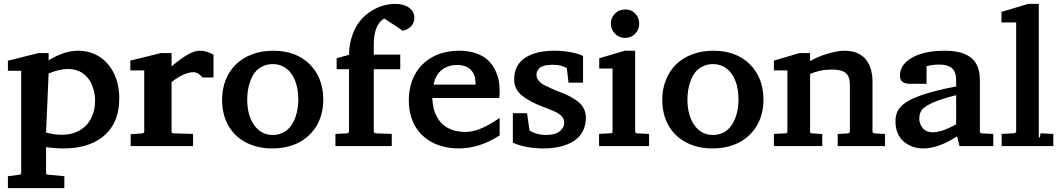

<svg xmlns="http://www.w3.org/2000/svg" viewBox="-20 -757 5505 995"><path d="M472.7 -233.4Q473.1 -247.6 471.2 -262Q469.2 -276.4 464.6 -293Q460 -309.6 453.1 -324.5Q446.3 -339.4 434.8 -353.3Q423.3 -367.2 409.2 -377.2Q395 -387.2 375 -393.3Q355 -399.4 331.5 -399.4Q309.6 -399.4 284.7 -393.6Q259.8 -387.7 231.9 -376L218.8 -69.8Q239.7 -64.5 259.8 -61.5Q279.8 -58.6 299.3 -58.6Q329.1 -58.6 354.2 -65.4Q379.4 -72.3 398.2 -84.5Q417 -96.7 431.4 -113Q445.8 -129.4 454.8 -149.2Q463.9 -168.9 468.3 -189.9Q472.7 -210.9 472.7 -233.4ZM231.9 -444.3Q312 -494.1 385.7 -494.1Q424.3 -494.1 458 -481.7Q491.7 -469.2 517.3 -446.8Q543 -424.3 561.3 -393.8Q579.6 -363.3 588.9 -325.9Q598.1 -288.6 598.1 -247.6Q598.1 -112.8 507.8 -44.4Q432.6 12.2 308.6 12.2Q265.1 12.2 218.8 5.4V139.6Q218.8 143.6 221.2 145.8Q223.6 147.9 231.4 148.4L313.5 156.2V217.8H21V156.2L79.6 148.4Q83.5 147.9 85.7 147Q87.9 146 88.9 144.3Q89.8 142.6 89.8 139.6V-390.1H21V-442.4L178.7 -481.9H231.9Z M1013.2 -494.1Q1047.9 -494.1 1079.6 -477.5L1086.4 -474.1V-355.5H1029.8L1025.9 -359.4Q1016.1 -370.6 1005.1 -376.7Q994.1 -382.8 981.4 -382.8Q971.2 -382.8 959.2 -379.9Q947.3 -377 933.1 -371.1Q918.9 -365.2 902.6 -355.2Q886.2 -345.2 869.1 -332V-75.2Q869.1 -73.2 869.4 -72.3Q869.6 -71.3 870.4 -70.1Q871.1 -68.8 872.3 -68.1Q873.5 -67.4 876 -66.9Q878.4 -66.4 881.8 -65.9L980.5 -63V0H657.2V-61.5L717.3 -65.9Q727.5 -67.4 727.5 -75.2V-392.1H655.3V-442.9L814 -481.9H869.1V-412.6L875 -418Q965.8 -494.1 1013.2 -494.1Z M1261.2 -241.2Q1261.2 -158.7 1297.4 -108.2Q1333.5 -57.6 1393.1 -57.6Q1415 -57.6 1433.8 -64.2Q1452.6 -70.8 1466.1 -81.8Q1479.5 -92.8 1490 -107.9Q1500.5 -123 1507.1 -139.4Q1513.7 -155.8 1518.1 -174.1Q1522.5 -192.4 1524.2 -208.7Q1525.9 -225.1 1525.9 -241.2Q1525.9 -296.9 1509.5 -338.6Q1493.2 -380.4 1463.4 -402.6Q1433.6 -424.8 1394 -424.8Q1363.8 -424.8 1339.6 -412.6Q1315.4 -400.4 1301 -381.6Q1286.6 -362.8 1277.3 -337.4Q1268.1 -312 1264.6 -288.6Q1261.2 -265.1 1261.2 -241.2ZM1130.9 -240.2Q1130.9 -295.4 1149.4 -342.3Q1168 -389.2 1201.7 -422.6Q1235.4 -456.1 1285.2 -475.1Q1335 -494.1 1395 -494.1Q1514.2 -494.1 1584.7 -424.1Q1655.3 -354 1655.3 -240.2Q1655.3 -196.3 1643.6 -157.5Q1631.8 -118.7 1609.1 -87.6Q1586.4 -56.6 1554.7 -34.2Q1522.9 -11.7 1481.4 0.2Q1439.9 12.2 1392.1 12.2Q1313 12.2 1253.4 -19.5Q1193.8 -51.3 1162.4 -108.2Q1130.9 -165 1130.9 -240.2Z M1788.6 -473.1Q1789.6 -528.8 1805.9 -574.7Q1822.3 -620.6 1846.9 -649.9Q1871.6 -679.2 1903.6 -699.5Q1935.5 -719.7 1967 -728.3Q1998.5 -736.8 2029.3 -736.8Q2073.2 -736.8 2100.3 -716.8Q2127.4 -696.8 2127.4 -664.6Q2127.4 -649.9 2121.6 -637.5Q2115.7 -625 2106.7 -617.2Q2097.7 -609.4 2088.6 -604.7Q2079.6 -600.1 2070.8 -598.6L2064.5 -597.7L2060.1 -602.1Q2060.1 -602.5 2057.9 -604Q2055.7 -605.5 2054.2 -606.9L1972.7 -660.2L1971.2 -661.1Q1942.4 -644 1929.7 -609.4Q1917 -574.7 1917 -525.9V-474.1H2054.2V-398.4H1917V-75.2Q1917 -67.9 1928.7 -65.9L2010.3 -63V0H1718.3V-63L1778.3 -65.9Q1782.7 -66.9 1785.2 -68.8Q1787.6 -70.8 1788.1 -72.3Q1788.6 -73.7 1788.6 -75.2V-398.4H1724.6V-455.1Z M2220.2 -249Q2221.2 -222.7 2226.3 -199.2Q2231.4 -175.8 2244.1 -152.1Q2256.8 -128.4 2275.6 -111.3Q2294.4 -94.2 2324.5 -83.7Q2354.5 -73.2 2393.1 -73.2Q2459.5 -73.2 2550.3 -133.3L2569.3 -145.5V-55.2L2563.5 -51.8Q2462.4 12.2 2357.4 12.2Q2313 12.2 2273.4 1.7Q2233.9 -8.8 2201.9 -29.5Q2169.9 -50.3 2147 -79.8Q2124 -109.4 2111.3 -149.2Q2098.6 -189 2098.6 -235.8Q2098.6 -312 2129.9 -370.1Q2161.1 -428.2 2220.7 -461.2Q2280.3 -494.1 2360.8 -494.1Q2408.7 -494.1 2446.3 -481Q2483.9 -467.8 2506.6 -447Q2529.3 -426.3 2543.9 -398.2Q2558.6 -370.1 2564 -343.3Q2569.3 -316.4 2569.3 -287.6V-274.9Q2569.3 -269 2568.4 -259.8L2566.9 -249ZM2444.3 -327.1Q2444.3 -336.4 2443.1 -345.2Q2441.9 -354 2438.7 -363.5Q2435.5 -373 2430.9 -381.1Q2426.3 -389.2 2418.7 -396.5Q2411.1 -403.8 2401.6 -408.9Q2392.1 -414.1 2378.7 -417.2Q2365.2 -420.4 2349.1 -420.4Q2328.6 -420.4 2310.8 -415.5Q2293 -410.6 2278.8 -401.6Q2264.6 -392.6 2254.2 -379.9Q2243.7 -367.2 2236.8 -351.6Q2230 -335.9 2227.1 -318.4H2444.3Z M2854 -494.1Q2896.5 -494.1 2935.8 -486.8Q2975.1 -479.5 2994.6 -470.2L3001.5 -466.8V-328.6H2926.3L2917.5 -403.8Q2890.1 -421.4 2843.8 -421.4Q2818.4 -421.4 2800.5 -416.5Q2782.7 -411.6 2774.7 -403.1Q2766.6 -394.5 2763.4 -386.7Q2760.3 -378.9 2760.3 -369.6Q2760.3 -353 2771.2 -339.4Q2782.2 -325.7 2800.3 -316.2Q2818.4 -306.6 2841.3 -296.4Q2864.3 -286.1 2888.2 -277.6Q2912.1 -269 2935.1 -256.3Q2958 -243.7 2976.1 -229.7Q2994.1 -215.8 3005.1 -194.8Q3016.1 -173.8 3016.1 -148.4Q3016.1 -106.9 2999.5 -75.7Q2982.9 -44.4 2952.9 -25.6Q2922.9 -6.8 2883.3 2.7Q2843.8 12.2 2795.4 12.2Q2710.4 12.2 2645.5 -14.2L2637.7 -17.1V-170.4H2711.4L2724.1 -80.6Q2736.8 -72.8 2751 -67.6Q2765.1 -62.5 2780 -60.1Q2794.9 -57.6 2811 -57.6Q2857.4 -57.6 2880.6 -76.7Q2903.8 -95.7 2903.8 -119.6Q2903.8 -134.8 2897 -146.2Q2890.1 -157.7 2873.5 -168.7Q2856.9 -179.7 2827.6 -190.4L2765.6 -214.8Q2697.8 -245.6 2671.1 -274.9Q2644.5 -304.2 2644.5 -345.2Q2644.5 -383.3 2659.7 -412.1Q2674.8 -440.9 2703.1 -458.7Q2731.4 -476.6 2769 -485.4Q2806.6 -494.1 2854 -494.1Z M3084.5 0V-63L3144.5 -66.4Q3150.9 -66.9 3152.6 -68.8Q3154.3 -70.8 3154.3 -75.7V-401.9H3085.4V-455.1L3217.8 -494.1H3271.5V-75.7Q3271.5 -74.2 3271.7 -73.2Q3272 -72.3 3272.7 -71Q3273.4 -69.8 3274.4 -68.8Q3275.4 -67.9 3277.3 -67.1Q3279.3 -66.4 3281.7 -65.9L3343.8 -63V0ZM3145.5 -634.8Q3145.5 -664.1 3166.5 -686Q3187.5 -708 3219.7 -708Q3252 -708 3272.2 -686.5Q3292.5 -665 3292.5 -634.8Q3292.5 -602.5 3271 -581.5Q3249.5 -560.5 3219.7 -560.5Q3188 -560.5 3166.7 -582.8Q3145.5 -605 3145.5 -634.8Z M3542.5 -241.2Q3542.5 -158.7 3578.6 -108.2Q3614.7 -57.6 3674.3 -57.6Q3696.3 -57.6 3715.1 -64.2Q3733.9 -70.8 3747.3 -81.8Q3760.7 -92.8 3771.2 -107.9Q3781.7 -123 3788.3 -139.4Q3794.9 -155.8 3799.3 -174.1Q3803.7 -192.4 3805.4 -208.7Q3807.1 -225.1 3807.1 -241.2Q3807.1 -296.9 3790.8 -338.6Q3774.4 -380.4 3744.6 -402.6Q3714.8 -424.8 3675.3 -424.8Q3645 -424.8 3620.8 -412.6Q3596.7 -400.4 3582.3 -381.6Q3567.9 -362.8 3558.6 -337.4Q3549.3 -312 3545.9 -288.6Q3542.5 -265.1 3542.5 -241.2ZM3412.1 -240.2Q3412.1 -295.4 3430.7 -342.3Q3449.2 -389.2 3482.9 -422.6Q3516.6 -456.1 3566.4 -475.1Q3616.2 -494.1 3676.3 -494.1Q3795.4 -494.1 3866 -424.1Q3936.5 -354 3936.5 -240.2Q3936.5 -196.3 3924.8 -157.5Q3913.1 -118.7 3890.4 -87.6Q3867.7 -56.6 3835.9 -34.2Q3804.2 -11.7 3762.7 0.2Q3721.2 12.2 3673.3 12.2Q3594.2 12.2 3534.7 -19.5Q3475.1 -51.3 3443.6 -108.2Q3412.1 -165 3412.1 -240.2Z M4384.3 -317.9Q4384.3 -327.1 4383.3 -335Q4382.3 -342.8 4380.4 -350.3Q4378.4 -357.9 4375 -363.8Q4371.6 -369.6 4366.5 -375Q4361.3 -380.4 4354.2 -384.3Q4347.2 -388.2 4337.9 -390.9Q4328.6 -393.6 4316.9 -395Q4305.2 -396.5 4291 -396.5Q4258.8 -396.5 4231.7 -390.9Q4204.6 -385.3 4178.2 -374V-75.2Q4178.2 -70.8 4179.9 -68.8Q4181.6 -66.9 4188 -65.9L4241.2 -62.5V0H3990.7V-63L4050.8 -66.4Q4054.2 -66.4 4056.2 -67.1Q4058.1 -67.9 4059.1 -69.1Q4060.1 -70.3 4060.3 -71.8Q4060.5 -73.2 4060.5 -75.2V-392.1H3990.7V-442.9L4123 -481.9H4178.2V-440.4L4202.6 -453.6Q4243.7 -472.7 4285.9 -483.4Q4328.1 -494.1 4355.5 -494.1Q4376.5 -494.1 4394.8 -490.5Q4413.1 -486.8 4427 -480Q4440.9 -473.1 4452.1 -464.1Q4463.4 -455.1 4471.4 -443.4Q4479.5 -431.6 4485.4 -419.2Q4491.2 -406.7 4494.6 -392.6Q4498 -378.4 4499.8 -364.7Q4501.5 -351.1 4501.5 -336.4V-75.7Q4501.5 -67.4 4511.7 -65.9L4566.4 -62.5V0H4321.3V-62.5L4374 -65.9Q4377 -66.4 4378.9 -67.4Q4380.9 -68.4 4381.8 -69.3Q4382.8 -70.3 4383.5 -71.8Q4384.3 -73.2 4384.3 -74Q4384.3 -74.7 4384.3 -75.2Z M4744.1 -142.1Q4744.1 -113.8 4762.5 -92.5Q4780.8 -71.3 4813.5 -71.3Q4826.2 -71.3 4841.6 -74.7Q4856.9 -78.1 4869.9 -82.5Q4882.8 -86.9 4896.7 -93.3Q4910.6 -99.6 4918.9 -104Q4927.2 -108.4 4935.1 -113.3V-263.7Q4855.5 -244.1 4812.5 -224.4Q4769.5 -204.6 4756.8 -186.8Q4744.1 -168.9 4744.1 -142.1ZM4643.6 -363.8Q4643.6 -422.9 4707 -458.5Q4770.5 -494.1 4876 -494.1Q4939 -494.1 4979.2 -477.3Q5019.5 -460.4 5038.8 -426.8Q5058.1 -393.1 5058.1 -340.8V-75.7Q5058.1 -71.8 5060.3 -69.3Q5062.5 -66.9 5068.4 -65.9L5127.4 -63V0H4952.6L4939.9 -50.3Q4842.3 12.2 4765.1 12.2Q4736.8 12.2 4711.4 3.7Q4686 -4.9 4665.5 -21.5Q4645 -38.1 4632.8 -65.4Q4620.6 -92.8 4620.6 -127.4Q4620.6 -142.6 4622.8 -154.5Q4625 -166.5 4630.9 -179.4Q4636.7 -192.4 4647.2 -203.4Q4657.7 -214.4 4674.1 -225.8Q4690.4 -237.3 4714.1 -247.8Q4737.8 -258.3 4769.3 -268.6Q4800.8 -278.8 4842.3 -289.1Q4883.8 -299.3 4935.1 -309.1V-340.3Q4935.1 -359.9 4930.9 -374.3Q4926.8 -388.7 4919.2 -397.7Q4911.6 -406.7 4899.9 -412.4Q4888.2 -418 4875.2 -420.2Q4862.3 -422.4 4846.2 -422.4Q4828.6 -422.4 4812.5 -420.2Q4796.4 -418 4781.7 -413.6V-322.8H4692.9Q4671.9 -323.7 4661.1 -330.1Q4648.9 -337.4 4645 -351.6Q4643.6 -357.4 4643.6 -363.8Z M5235.8 -66.4Q5236.8 -66.4 5237.8 -66.9Q5238.8 -67.4 5239.7 -67.9Q5240.7 -68.4 5241.7 -69.1Q5242.7 -69.8 5243.4 -70.8Q5244.1 -71.8 5244.6 -72.3Q5246.1 -74.2 5246.1 -74.7V-640.6H5169.9V-695.3L5308.1 -736.8H5363.3V-50.3Q5364.3 -47.9 5366.2 -45.4Q5367.2 -44.9 5367.9 -44.2Q5368.7 -43.5 5369.1 -43L5372.1 -66.4H5372.6L5438.5 -63V0H5170.9V-63Z"/></svg>

Font: TAML ThiruValluvar
Style: Bold
Weight: 400
Version: Version 0.271; dev 7ad24fM